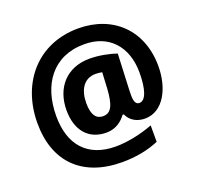

<svg xmlns="http://www.w3.org/2000/svg" viewBox="-137 -864 1114 1088"><g transform="rotate(-20 420.0 -320.0)"><path d="M798 -363C798 -580 653 -719 443 -719C202 -719 43 -540 43 -292C43 -59 181 79 421 79C504 79 579 64 642 37V-62C572 -35 487 -17 417 -17C246 -17 157 -121 157 -294C157 -484 256 -623 444 -623C593 -624 685 -523 685 -365C685 -265 664 -203 626 -203C609 -203 596 -216 596 -258C596 -269 596 -288 597 -302L606 -508C566 -523 501 -536 445 -536C307 -536 223 -441 223 -305C223 -186 284 -109 394 -109C447 -109 486 -136 513 -173H520C537 -133 577 -109 626 -109C736 -109 798 -229 798 -363ZM342 -304C342 -381 374 -443 448 -443C463 -443 475 -441 487 -439L482 -343C476 -248 458 -203 407 -203C367 -203 342 -233 342 -304Z"/></g></svg>

Font: Noto Sans Gurmukhi UI SemiCondensed ExtraBold
Style: Regular
Weight: 800
Width: 4
Designer: Jelle Bosma - Monotype Design Team
Foundry: Monotype Imaging Inc.
Version: Version 2.004